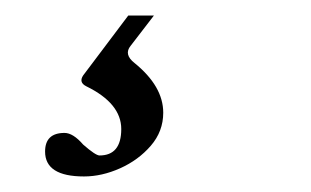

<svg xmlns="http://www.w3.org/2000/svg" viewBox="-20 -20 400 247"><path d="M88 207Q38 207 38 175Q38 151 63 151Q74 151 87 166Q103 180 108 180Q136 180 136 146Q136 113 91 91Q81 86 87 77L145 0H178L148 39Q139 50 153 61Q190 91 190 125Q190 149 174 167.5Q158 186 134.5 196.5Q111 207 88 207Z"/></svg>

Font: Junicode
Style: Italic
Weight: 400
Italic angle: -11°
Designer: Peter S. Baker
Version: Version 2.100; ttfautohint (v1.8.4)